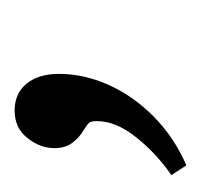

<svg xmlns="http://www.w3.org/2000/svg" viewBox="-26 -112 269 256"><g transform="rotate(-90 108.0 16.5)"><path d="M16 131 3 111Q32 91 53.5 64Q75 37 75 12Q75 4 73 1.5Q71 -1 63 -6Q54 -11 46.5 -20.5Q39 -30 39 -45Q39 -64 52.5 -81Q66 -98 89 -98Q112 -98 125 -82Q138 -66 138 -39Q138 -5 123 28Q108 61 80.5 88Q53 115 16 131Z"/></g></svg>

Font: Yrsa Light
Style: Italic
Weight: 300
Italic angle: -7.10001°
Designer: Anna Giedrys (Yrsa+Rasa design), David Brezina (Yrsa art-direction, Rasa art-direction, design)
Foundry: Rosetta Type Foundry
Version: Version 2.004